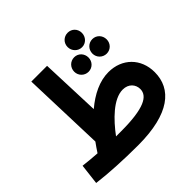

<svg xmlns="http://www.w3.org/2000/svg" viewBox="-195 -982 1189 1189"><g transform="rotate(-45 399.5 -388.0)"><path d="M552 -662C587 -662 614 -691 614 -726C614 -762 587 -789 552 -789C517 -789 489 -762 489 -726C489 -691 517 -662 552 -662ZM368 13C644 13 761 -88 761 -235C761 -355 677 -438 558 -438C480 -438 403 -400 332 -340L317 -734H179L197 -191C182 -171 169 -151 155 -130C118 -132 79 -136 35 -141L19 -6C110 6 241 13 368 13ZM473 -526C508 -526 535 -554 535 -589C535 -625 508 -653 473 -653C438 -653 410 -625 410 -589C410 -554 438 -526 473 -526ZM632 -526C667 -526 694 -554 694 -589C694 -625 667 -653 632 -653C597 -653 569 -625 569 -589C569 -554 597 -526 632 -526ZM544 -299C596 -299 624 -263 624 -224C624 -163 556 -123 355 -123C339 -123 324 -123 310 -123C373 -208 462 -299 544 -299Z"/></g></svg>

Font: Noto Sans Arabic UI SmCn
Style: Bold
Weight: 700
Width: 4
Designer: Monotype Design Team, Nadine Chahine and Nizar Qandah
Foundry: Monotype Imaging Inc.
Version: Version 2.010